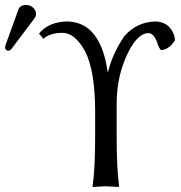

<svg xmlns="http://www.w3.org/2000/svg" viewBox="-49 -744 723 767"><path d="M53.2 -724.1Q80.1 -724.1 91.8 -702.1Q94.7 -695.3 95.2 -689Q94.7 -678.7 88.9 -670.9L-2.9 -548.8Q-9.3 -541.5 -15.1 -541Q-27.8 -542.5 -28.8 -554.2Q-28.3 -558.6 -26.9 -564L24.9 -707Q32.7 -723.6 53.2 -724.1ZM331.1 -200.2V-299.8Q330.6 -460 292 -537.1Q251.5 -612.3 201.2 -612.8Q155.3 -612.8 128.9 -592.8Q126 -590.3 124 -588.9L106.9 -609.9Q138.7 -649.9 200.7 -657.2Q209.5 -658.2 216.8 -658.2Q339.4 -658.2 375 -492.2Q378.4 -474.6 380.9 -457H382.8Q397.5 -519 436.5 -582.5Q442.4 -591.8 447.3 -599.1Q497.1 -656.2 570.8 -658.2Q619.1 -658.2 641.1 -616.2Q649.4 -599.6 649.9 -583Q629.4 -550.3 602.1 -544.9Q598.1 -544.4 595.2 -543.9Q587.9 -545.4 577.1 -579.1Q564 -611.3 543.9 -611.8Q502 -611.8 463.4 -535.6Q417.5 -443.8 417 -331.1V-200.2Q417 -71.3 426.8 0L424.8 2.9Q422.9 2.9 374 0L321.8 2.9L320.8 0Q331.1 -68.4 331.1 -200.2Z"/></svg>

Font: Linux Biolinum Capitals O
Style: Small Caps
Weight: 400
Designer: Philipp H. Poll
Foundry: Philipp H. Poll
Version: Version 1.0.4